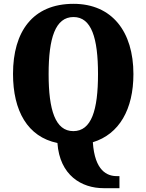

<svg xmlns="http://www.w3.org/2000/svg" viewBox="-20 -745 765 1003"><path d="M521 238H604V175H590C541 175 475 149 465 -2C603 -44 677 -174 677 -358C677 -580 565 -725 364 -725C151 -725 48 -580 48 -359C48 -166 124 -30 280 2C292 171 406 238 521 238ZM363 -60C269 -60 234 -170 234 -358C234 -546 269 -656 364 -656C458 -656 492 -546 492 -358C492 -170 458 -60 363 -60Z"/></svg>

Font: Noto Serif Sinhala Condensed Black
Style: Regular
Weight: 900
Width: 3
Designer: Jelle Bosma - Monotype Design Team
Foundry: Monotype Imaging Inc.
Version: Version 2.007